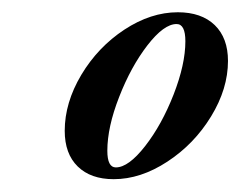

<svg xmlns="http://www.w3.org/2000/svg" viewBox="-20 -552 388 310"><path d="M163.6 -262.7Q126.5 -262.7 105.5 -283.2Q84.5 -303.7 84.5 -340.8Q84.5 -386.2 111.3 -431.2Q138.2 -476.1 180.9 -504.2Q223.6 -532.2 267.1 -532.2Q305.2 -532.2 326.7 -511.5Q348.1 -490.7 348.1 -453.6Q348.1 -408.7 320.8 -364Q293.5 -319.3 250.2 -291Q207 -262.7 163.6 -262.7ZM167 -281.7Q187.5 -281.7 214.4 -316.2Q241.2 -350.6 260.3 -399.4Q279.3 -448.2 279.3 -485.4Q279.3 -513.2 265.1 -513.2Q244.6 -513.2 218 -478.8Q191.4 -444.3 172.4 -395.5Q153.3 -346.7 153.3 -308.6Q153.3 -281.7 167 -281.7Z"/></svg>

Font: Elstob 14pt Medium
Style: Italic
Weight: 500
Italic angle: -20°
Designer: Peter S. Baker
Version: Version 1.015